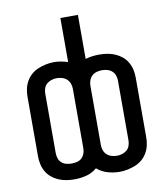

<svg xmlns="http://www.w3.org/2000/svg" viewBox="-83 -805 767 884"><g transform="rotate(-10 300.0 -362.5)"><path d="M406 10Q377 10 349.5 2Q322 -6 300 -25Q278 -6 250.5 1Q223 8 194 8Q175 8 156.5 5Q138 2 120.5 -5.5Q103 -13 88.5 -25Q74 -37 64.5 -53.5Q55 -70 51 -88.5Q47 -107 47 -126V-404Q47 -423 51 -441.5Q55 -460 64.5 -476.5Q74 -493 88.5 -505.5Q103 -518 120.5 -525Q138 -532 156.5 -536Q175 -540 194 -540Q211 -540 227 -537Q243 -534 259 -529V-735H341V-529Q357 -534 373 -536Q389 -538 406 -538Q425 -538 443.5 -535Q462 -532 479.5 -524.5Q497 -517 511.5 -505Q526 -493 535.5 -476.5Q545 -460 549 -441.5Q553 -423 553 -404V-126Q553 -107 549 -88.5Q545 -70 535.5 -53.5Q526 -37 511.5 -24.5Q497 -12 479.5 -5Q462 2 443.5 6Q425 10 406 10ZM194 -66Q207 -66 219.5 -69Q232 -72 241 -80.5Q250 -89 254.5 -101Q259 -113 259 -126V-404Q259 -417 254.5 -429Q250 -441 240.5 -449.5Q231 -458 218.5 -461.5Q206 -465 193 -465Q181 -465 169 -461Q157 -457 147.5 -449Q138 -441 134 -428.5Q130 -416 130 -404V-126Q130 -113 134 -101Q138 -89 147.5 -80.5Q157 -72 169.5 -69Q182 -66 194 -66ZM407 -65Q419 -65 431 -69Q443 -73 452.5 -81Q462 -89 466 -101.5Q470 -114 470 -126V-404Q470 -417 466 -429Q462 -441 452.5 -449.5Q443 -458 430.5 -461.5Q418 -465 406 -465Q393 -465 380.5 -461.5Q368 -458 359 -449.5Q350 -441 345.5 -429Q341 -417 341 -404V-126Q341 -113 345.5 -101Q350 -89 359.5 -80.5Q369 -72 381.5 -68.5Q394 -65 407 -65Z"/></g></svg>

Font: Iosevka Curly Extended
Style: Regular
Weight: 400
Width: 7
Monospace: yes
Designer: Belleve Invis
Foundry: Belleve Invis
Version: Version 11.1.0; ttfautohint (v1.8.3)